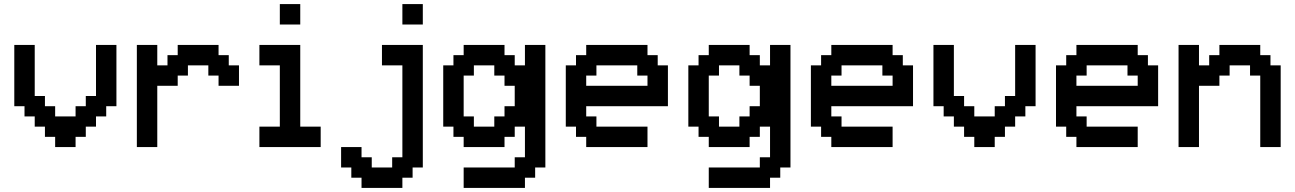

<svg xmlns="http://www.w3.org/2000/svg" viewBox="-20 -720 6340 940"><path d="M450 -250H400V-200H350V-150H250V-200H200V-250H150V-500H50V-200H100V-150H150V-100H200V-50H250V0H350V-50H400V-100H450V-150H500V-200H550V-500H450Z M650 0H750V-300H850V-350H900V-400H1000V-350H1050V-300H1150V-400H1100V-450H1050V-500H850V-450H800V-400H750V-500H650Z M1250 0H1550V-100H1450V-500H1250V-400H1350V-100H1250ZM1350 -600H1450V-700H1350Z M1650 100H1700V150H1750V200H1950V150H2000V100H2050V-500H1850V-400H1950V50H1900V100H1800V50H1750V0H1650ZM1950 -600H2050V-700H1950Z M2250 200H2550V150H2600V100H2650V-500H2550V-400H2500V-450H2450V-500H2250V-450H2200V-400H2150V-100H2200V-50H2250V0H2450V-50H2500V-100H2550V50H2500V100H2250ZM2300 -100V-150H2250V-350H2300V-400H2400V-350H2450V-300H2500V-200H2450V-150H2400V-100Z M3150 0V-100H2900V-150H2850V-200H3250V-400H3200V-450H3150V-500H2850V-450H2800V-400H2750V-100H2800V-50H2850V0ZM2850 -300V-350H2900V-400H3100V-350H3150V-300Z M3450 200H3750V150H3800V100H3850V-500H3750V-400H3700V-450H3650V-500H3450V-450H3400V-400H3350V-100H3400V-50H3450V0H3650V-50H3700V-100H3750V50H3700V100H3450ZM3500 -100V-150H3450V-350H3500V-400H3600V-350H3650V-300H3700V-200H3650V-150H3600V-100Z M4350 0V-100H4100V-150H4050V-200H4450V-400H4400V-450H4350V-500H4050V-450H4000V-400H3950V-100H4000V-50H4050V0ZM4050 -300V-350H4100V-400H4300V-350H4350V-300Z M4950 -250H4900V-200H4850V-150H4750V-200H4700V-250H4650V-500H4550V-200H4600V-150H4650V-100H4700V-50H4750V0H4850V-50H4900V-100H4950V-150H5000V-200H5050V-500H4950Z M5550 0V-100H5300V-150H5250V-200H5650V-400H5600V-450H5550V-500H5250V-450H5200V-400H5150V-100H5200V-50H5250V0ZM5250 -300V-350H5300V-400H5500V-350H5550V-300Z M6150 0H6250V-400H6200V-450H6150V-500H5950V-450H5900V-400H5850V-500H5750V0H5850V-300H5950V-350H6000V-400H6100V-350H6150Z"/></svg>

Font: Matrix Sans Video
Style: Regular
Weight: 400
Designer: Brad Neil
Version: Version 1.100